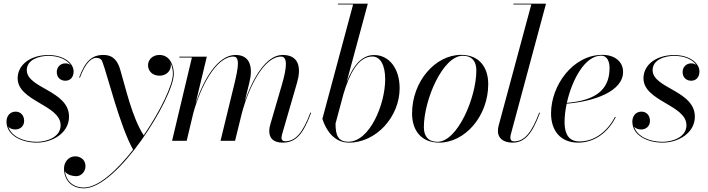

<svg xmlns="http://www.w3.org/2000/svg" viewBox="-20 -770 3870 1050"><path d="M357.5 -132C357.5 -275 126.5 -286.5 126.5 -386.5C126.5 -444 193.5 -464.5 244.5 -464.5C305 -464.5 346.5 -442 365.5 -414.5C358 -420.5 348.5 -423.5 337.5 -423.5C310 -423.5 290.5 -402.5 290.5 -376.5C290.5 -344 313 -328.5 337.5 -328.5C361 -328.5 382.5 -344 382.5 -380C382.5 -422 332.5 -469 244.5 -469C146.5 -469 76.5 -416 76.5 -342C76.5 -216 311.5 -196.5 311.5 -85C311.5 -20 236 5.5 180.5 5.5C110 5.5 42.5 -23 25.5 -77C34 -67 48 -62 64 -62C89 -62 112 -78.5 112 -109C112 -138.5 93 -159.5 65.5 -159.5C34 -159.5 15.5 -134.5 15.5 -105C15.5 -30.5 97 10 181 10C267.5 10 357.5 -43 357.5 -132Z M439 260C624 260 930.5 -236 930.5 -366C930.5 -407 912.5 -469.5 851.5 -469.5C814.5 -469.5 789.5 -443.5 789.5 -413C789.5 -383 812.5 -356 852.5 -356C886.5 -356 914.5 -379.5 914.5 -413C914.5 -417 914 -421 913 -425C922 -406.5 925.5 -384 925.5 -366C925.5 -305.5 857 -163.5 766 -30C702 -127 665.5 -296.5 638.5 -385.5C625 -433.5 602 -469.5 545.5 -469.5C483.5 -469.5 446 -436.5 413 -346.5L417 -345C449.5 -432.5 483 -453.5 506 -453.5C529 -453.5 536 -442.5 540 -432C567.5 -360 636 -78.5 708 48.5C618 163.5 517 255.5 439 255.5C381 255.5 342 221 335.5 167.5C346.5 185.5 376 193.5 397 193.5C422 193.5 447.5 171.5 447.5 138.5C447.5 100.5 416.5 85 391.5 85C353.5 85 330 118 330 151C330 216 372 260 439 260Z M1265.5 0 1302 -148.5C1341.5 -298 1425 -460.5 1517 -460.5C1553.5 -460.5 1549.5 -403 1522 -308L1459 -92C1456 -82 1452.5 -68.5 1452.5 -54C1452.5 -16 1473 10 1526 10C1599.5 10 1638.5 -38 1681.5 -153L1677.5 -154.5C1635 -41 1594.5 2.5 1539.5 2.5C1527 2.5 1519.5 -4 1519.5 -14.5C1519.5 -22 1521 -29 1522.5 -35L1605 -319.5C1628 -400.5 1615 -469.5 1525.5 -469.5C1436 -469.5 1362.5 -343.5 1318 -214L1344 -319.5C1364 -400.5 1349.5 -469.5 1268 -469.5C1171.5 -469.5 1094 -337 1049.5 -204L1111 -460H961V-455.5H1029.5L921 0H1001L1036.5 -149C1076.5 -298.5 1164 -460.5 1256 -460.5C1292.5 -460.5 1284.5 -404.5 1261 -308L1186 0Z M1911 -745.5 1743 -120C1763 -57 1807.5 10 1888.5 10C2037.5 10 2165.5 -131.5 2165.5 -287.5C2165.5 -395.5 2108 -469 2026 -469C1959 -469 1912 -413.5 1875.5 -320.5L1991.5 -750H1828V-745.5ZM1815 -94.5 1858.5 -256.5C1890 -362 1937.5 -461 2016.5 -461C2061.5 -461 2086.5 -411 2086.5 -337C2086.5 -198 2001 5 1885.5 5C1827 5 1815 -32.5 1815 -94.5Z M2382 10C2523 10 2650 -135 2650 -310C2650 -400 2602.5 -470 2501.5 -470C2360.5 -470 2233.5 -324.5 2233.5 -149.5C2233.5 -59.5 2281 10 2382 10ZM2372.5 5.5C2321.5 5.5 2298 -25.5 2298 -74.5C2298 -223.5 2401.5 -465 2510.5 -465C2561.5 -465 2585 -434 2585 -385C2585 -236 2481.5 5.5 2372.5 5.5Z M2933 -153 2929 -154.5C2886.5 -42.5 2847 3 2791.5 3C2777 3 2771 -5.5 2771 -17C2771 -21 2771.5 -27.5 2773 -33L2966 -750H2787.5V-745.5H2885.5L2707.5 -85C2705 -76 2703 -66.5 2703 -53C2703 -15.5 2731 10 2783 10C2850 10 2890 -38 2933 -153Z M3067.5 -103C3067.5 -133.5 3071.5 -168 3079 -203C3227.5 -215 3387.5 -269.5 3387.5 -377C3387.5 -429.5 3346 -470 3274 -470C3113.5 -470 2993.5 -303.5 2993.5 -150C2993.5 -55 3045.5 10 3141.5 10C3238 10 3308.5 -53 3347.5 -129L3343.5 -131C3304.5 -56.5 3236 3.5 3149 3.5C3102.5 3.5 3067.5 -21.5 3067.5 -103ZM3267 -465.5C3302.5 -465.5 3313.5 -431 3313.5 -397.5C3313.5 -269.5 3223.5 -219.5 3080 -207.5C3107.5 -332.5 3178.5 -465.5 3267 -465.5Z M3780 -132C3780 -275 3549 -286.5 3549 -386.5C3549 -444 3616 -464.5 3667 -464.5C3727.5 -464.5 3769 -442 3788 -414.5C3780.5 -420.5 3771 -423.5 3760 -423.5C3732.5 -423.5 3713 -402.5 3713 -376.5C3713 -344 3735.5 -328.5 3760 -328.5C3783.5 -328.5 3805 -344 3805 -380C3805 -422 3755 -469 3667 -469C3569 -469 3499 -416 3499 -342C3499 -216 3734 -196.5 3734 -85C3734 -20 3658.5 5.5 3603 5.5C3532.5 5.5 3465 -23 3448 -77C3456.5 -67 3470.5 -62 3486.5 -62C3511.5 -62 3534.5 -78.5 3534.5 -109C3534.5 -138.5 3515.5 -159.5 3488 -159.5C3456.5 -159.5 3438 -134.5 3438 -105C3438 -30.5 3519.5 10 3603.5 10C3690 10 3780 -43 3780 -132Z"/></svg>

Font: Bodoni* 36pt
Style: Italic
Weight: 400
Italic angle: -13°
Version: Version 2.3